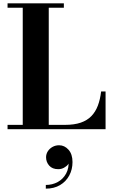

<svg xmlns="http://www.w3.org/2000/svg" viewBox="-20 -770 678 1144"><path d="M25 0V-26H115.5V-724H25V-750H360.5V-724H270.5V-26H367.5Q422.5 -26 461 -39.2Q499.5 -52.5 524.2 -78Q549 -103.5 563 -140.5Q577 -177.5 582.5 -225H609V0ZM253 354V332Q292 332 324 314.5Q356 297 374 264Q392 231 388.5 184H395.5Q396 196 386.5 208.5Q377 221 361.2 229.5Q345.5 238 327 238Q292 238 273.2 216.8Q254.5 195.5 254.5 167Q254.5 147.5 265 131.2Q275.5 115 293.2 105.2Q311 95.5 332 95.5Q364.5 95.5 388.2 122Q412 148.5 412 195.5Q412 239.5 392.8 275.5Q373.5 311.5 337.8 332.8Q302 354 253 354Z"/></svg>

Font: Bodoni Moda 9pt
Style: Bold
Weight: 700
Designer: Owen Earl
Foundry: indestructible type
Version: Version 2.005